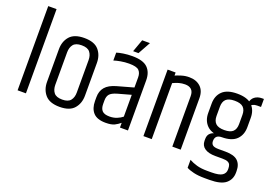

<svg xmlns="http://www.w3.org/2000/svg" viewBox="-115 -1057 2203 1543"><g transform="rotate(20 987.0 -285.5)"><path d="M68.7 -720.1H139.9V0H68.7Z M267.7 -424Q267.7 -490.9 306.2 -534.8Q344.7 -578.7 430.1 -578.7Q516.2 -578.7 554.3 -534.8Q592.4 -490.9 592.4 -424V-144.7Q592.4 -78.8 554.3 -34.4Q516.2 10 430.1 10Q344.7 10 306.2 -34.4Q267.7 -78.8 267.7 -144.7ZM521.8 -422.9Q521.8 -464.4 501.3 -490.3Q480.9 -516.2 430.1 -516.2Q379.2 -516.2 358.8 -490.3Q338.3 -464.4 338.3 -422.9V-145.7Q338.3 -104.2 358.8 -78.3Q379.2 -52.4 430.1 -52.4Q480.9 -52.4 501.3 -78.3Q521.8 -104.2 521.8 -145.7Z M709.7 -555.5Q730.5 -562.5 766.1 -568.1Q801.8 -573.7 842.2 -573.7Q934.8 -573.7 973.6 -535.5Q1012.5 -497.3 1012.5 -428.6V0H944.1V-40.6Q923.9 -23.1 897.4 -9.7Q870.9 3.6 821.6 3.6Q748.4 3.6 715.5 -32.5Q682.6 -68.6 682.6 -132.7V-165.2Q682.6 -217.4 711.5 -251.3Q740.3 -285.2 803.7 -303.2L943.5 -342.3V-428.8Q943.3 -467.3 922.7 -487.8Q902.1 -508.2 838.8 -508.2Q802.5 -508.2 766.6 -501.8Q730.8 -495.4 709.7 -488ZM943.3 -93.1V-279.7L829.4 -248Q783.8 -234.6 768.1 -215.3Q752.4 -196.1 752.4 -162.3V-131.9Q752.4 -93.8 770.7 -74.2Q789 -54.5 834 -54.5Q868.4 -54.5 896.9 -66.2Q925.4 -77.9 943.3 -93.1ZM872.1 -720.1H938.6L879.4 -613H833.6Z M1213.2 -542.7Q1231.4 -550.7 1263.3 -560.8Q1295.1 -570.9 1329.8 -570.9Q1389.9 -570.9 1426.7 -537.3Q1463.5 -503.8 1463.5 -439.4V0H1391.8V-431.6Q1391.8 -469.6 1372.4 -487.5Q1353 -505.3 1318.4 -505.3Q1290.8 -505.3 1265.6 -498.2Q1240.5 -491 1215.9 -478.9V0H1144.7V-568.7H1213.2Z M1619.1 -149.1Q1619.1 -183.2 1642 -201.3Q1665 -219.3 1693.9 -217.7Q1706.4 -217.7 1718.2 -214.4Q1729.9 -211.1 1740 -206.9Q1711.8 -206.9 1697.5 -194.1Q1683.2 -181.3 1683.2 -154.1Q1683.2 -130.8 1697.7 -119.6Q1712.2 -108.4 1748.5 -108.4H1806.6Q1880.3 -108.4 1912.3 -78.4Q1944.4 -48.4 1944.4 8.1V21.3Q1944.4 79.4 1902.8 114.3Q1861.2 149.2 1762.6 149.2H1722.5Q1666.7 149.2 1627.4 139.8Q1588.1 130.5 1565.7 117.8V49.6Q1595.4 66.2 1632.3 76.7Q1669.2 87.2 1721.6 87.2H1757.6Q1824.5 87.2 1850 69.3Q1875.5 51.4 1875.5 21.2V11.5Q1875.5 -5.8 1870.5 -19Q1865.5 -32.2 1850.1 -39.7Q1834.7 -47.2 1802.8 -47.2H1742.6Q1683.6 -47.2 1651.4 -69.3Q1619.1 -91.4 1619.1 -133.1ZM1570.5 -432.7Q1570.5 -499.6 1611.3 -539.1Q1652.1 -578.7 1737.9 -578.7Q1824.7 -578.7 1865 -539.1Q1905.2 -499.6 1905.2 -432.7V-353.1Q1905.2 -287.2 1865 -247Q1824.7 -206.9 1737.9 -206.9Q1652.1 -206.9 1611.3 -247Q1570.5 -287.2 1570.5 -353.1ZM1834.2 -432.5Q1834.2 -474.6 1811.9 -496.4Q1789.5 -518.1 1737.9 -518.1Q1686.2 -518.1 1663.9 -496.4Q1641.5 -474.6 1641.5 -432.5V-353.3Q1641.5 -311.4 1663.9 -289.5Q1686.2 -267.7 1737.9 -267.7Q1789.5 -267.7 1811.9 -289.5Q1834.2 -311.4 1834.2 -353.3ZM1937.5 -611.6H1952.7V-543.2H1919.3Q1898.4 -543.2 1883.6 -535.7Q1868.8 -528.3 1859.4 -515.7L1843.1 -533.6Q1848.8 -572.8 1874.2 -592.2Q1899.6 -611.6 1937.5 -611.6Z"/></g></svg>

Font: Khand Variable Light
Style: Regular
Weight: 300
Designer: Satya Rajpurohit
Foundry: Indian Type Foundry
Version: Version 3.000